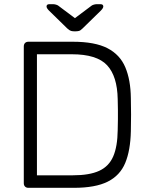

<svg xmlns="http://www.w3.org/2000/svg" viewBox="-20 -900 717 920"><path d="M116 0Q106 0 100 -6Q94 -12 94 -22V-677Q94 -688 100 -694Q106 -700 116 -700H329Q435 -700 495 -669Q555 -638 580.5 -577.5Q606 -517 607 -430Q608 -385 608 -350.5Q608 -316 607 -271Q605 -179 580 -119Q555 -59 496 -29.5Q437 0 334 0ZM157 -60H329Q409 -60 455.5 -81.5Q502 -103 522.5 -150.5Q543 -198 544 -276Q545 -306 545 -328.5Q545 -351 545 -373Q545 -395 544 -425Q542 -535 493 -587.5Q444 -640 324 -640H157ZM334 -750Q327 -750 320 -752Q313 -754 302 -764L215 -849Q203 -861 203 -869Q203 -880 217 -880H234Q240 -880 247.5 -878Q255 -876 259 -873L339 -813L419 -873Q423 -876 430.5 -878Q438 -880 444 -880H461Q475 -880 475 -869Q475 -861 463 -849L376 -764Q366 -754 359 -752Q352 -750 344 -750Z"/></svg>

Font: Rubik Light
Style: Regular
Weight: 300
Designer: Hubert and Fischer
Foundry: Hubert and Fischer
Version: Version 2.300;gftools[0.9.30]